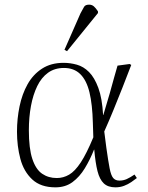

<svg xmlns="http://www.w3.org/2000/svg" viewBox="-20 -791 637 825"><path d="M218 14Q155 14 118.5 -20Q82 -54 67.5 -108.5Q53 -163 53 -225Q53 -281 64 -334Q75 -387 98.5 -429Q122 -471 160.5 -496Q199 -521 253 -521Q282 -521 310.5 -513Q339 -505 362.5 -481.5Q386 -458 402.5 -413.5Q419 -369 423 -297H424Q440 -349 451 -388Q462 -427 470 -456.5Q478 -486 485 -509L537 -516L544 -512Q525 -462 506 -414Q487 -366 468 -319.5Q449 -273 428 -226L437 -156Q445 -99 451 -68Q457 -37 466.5 -26Q476 -15 493 -15Q510 -15 524.5 -21.5Q539 -28 558 -41L568 -26Q558 -18 544 -8.5Q530 1 513 7.5Q496 14 476 14Q444 14 426 -3Q408 -20 399 -55.5Q390 -91 385 -148H384Q367 -105 344.5 -68Q322 -31 291.5 -8.5Q261 14 218 14ZM224 -26Q252 -26 277 -40.5Q302 -55 327 -93Q352 -131 381 -201L379 -263Q377 -342 364.5 -394Q352 -446 325 -472.5Q298 -499 255 -499Q215 -499 186.5 -478.5Q158 -458 140 -421Q122 -384 113 -335.5Q104 -287 104 -231Q104 -153 119 -108Q134 -63 161 -44.5Q188 -26 224 -26ZM268 -571 257 -577 326 -734Q336 -753 341.5 -762Q347 -771 363 -771Q375 -771 383.5 -763.5Q392 -756 401 -742V-735Z"/></svg>

Font: Literata 60pt ExtraLight
Style: Italic
Weight: 250
Italic angle: -2°
Designer: Latin by Veronika Burian and Jose Scaglione. Greek by Irene Vlachou. Cyrillic by Vera Evstafieva
Foundry: TypeTogether
Version: Version 3.103;gftools[0.9.29]